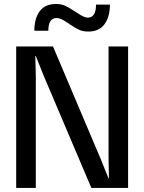

<svg xmlns="http://www.w3.org/2000/svg" viewBox="-20 -930 714 950"><path d="M242.2 -700.2 478 -144 517.1 -46.9H519L517.1 -151.9V-700.2H613.8V0H432.1L195.8 -556.2L157.2 -652.8H154.8L157.2 -547.9V0H60.1V-700.2ZM149.9 -777.8Q149.9 -838.4 176.3 -874.3Q202.6 -910.2 256.8 -910.2Q281.7 -910.2 299.8 -902.6Q317.9 -895 341.8 -878.9L363.8 -865.2Q395.5 -842.8 414.1 -842.8Q455.1 -842.8 455.1 -907.2H523.9Q523.9 -847.2 497.3 -810.5Q470.7 -773.9 417 -773.9Q392.1 -773.9 374 -781.5Q356 -789.1 332 -805.2L310.1 -819.8Q280.3 -840.8 259.8 -840.8Q219.2 -840.8 219.2 -777.8Z"/></svg>

Font: TASA Explorer Medium
Style: Regular
Weight: 500
Designer: Weizhong Zhang
Foundry: Local Remote
Version: Version 1.000;Glyphs 3.1.2 (3151)